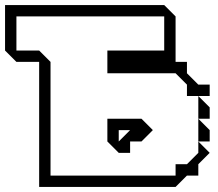

<svg xmlns="http://www.w3.org/2000/svg" viewBox="-20 -740 862 760"><path d="M765 -270V-360L810 -315V-270ZM765 -180V-270L810 -225V-180ZM405 -180V-270H540L585 -225L540 -180H495V-135H450ZM135 0V-495H45L0 -540V-720H630L675 -675V-495H720V-450L765 -405H810V-360H720V-405L675 -450H405V-540H630V-675H45V-540H135L180 -495V-45H675V-90H720L765 -135V-180L810 -135L765 -90V-45H720L675 0ZM450 -180 495 -225H450Z"/></svg>

Font: Rubik Iso
Style: Regular
Weight: 400
Designer: Hubert and Fischer, NaN
Foundry: Hubert and Fischer, NaN
Version: Version 2.200